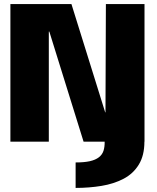

<svg xmlns="http://www.w3.org/2000/svg" viewBox="-20 -695 772 942"><path d="M351 227Q417 227 478 217Q539 207 586.5 182Q634 157 661.2 112.2Q688.5 67.5 688.5 0H493.5Q494 25.5 487.8 44.8Q481.5 64 465 76.8Q448.5 89.5 421 95.8Q393.5 102 351 102ZM31 0H219.5V-540H222L390 0H689V-675H499.5L497.5 -144H496L330.5 -675H31Z"/></svg>

Font: Anybody SemiCondensed ExtraBold
Style: Regular
Weight: 800
Width: 4
Version: Version 1.113;gftools[0.9.25]